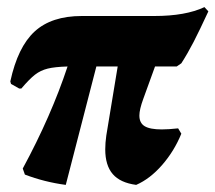

<svg xmlns="http://www.w3.org/2000/svg" viewBox="-20 -510 606 540"><path d="M383 -232Q372 -202 372 -185Q372 -164 387 -155Q402 -146 435 -146Q454 -146 481 -149L490 -134Q470 -85 436 -46Q402 -7 363 10Q318 4 297 -20.5Q276 -45 276 -90Q276 -108 279 -129L311 -323H251L165 10Q105 2 50 -19L44 -36Q124 -184 170 -323Q134 -322 114 -317Q94 -312 78.5 -300Q63 -288 40 -261H34L11 -274L9 -281Q30 -378 77.5 -421.5Q125 -465 210 -465H414Q502 -465 555 -490L566 -478Q541 -424 524.5 -392Q508 -360 490 -332L477 -323H416Z"/></svg>

Font: Alegreya ExtraBold
Style: Italic
Weight: 800
Italic angle: -7°
Designer: Juan Pablo del Peral
Foundry: Huerta Tipografica
Version: Version 2.007; ttfautohint (v1.6)